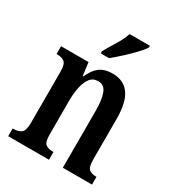

<svg xmlns="http://www.w3.org/2000/svg" viewBox="-183 -876 901 986"><g transform="rotate(30 267.5 -383.0)"><path d="M17 0V-46H23Q50 -46 67 -58.5Q84 -71 84 -117V-423Q84 -466 67.5 -478Q51 -490 25 -490H21V-536H184L194 -459H198Q217 -504 246 -525.5Q275 -547 322 -547Q387 -547 421 -500.5Q455 -454 455 -352V-118Q455 -71 469 -58.5Q483 -46 510 -46H514V0H341V-339Q341 -403 327 -439.5Q313 -476 277 -476Q246 -476 229 -453Q212 -430 204.5 -393.5Q197 -357 197 -316V-113Q197 -69 212.5 -57.5Q228 -46 255 -46H259V0ZM216 -619Q236 -655 260 -693.5Q284 -732 295 -766H415V-756Q405 -739 379 -711.5Q353 -684 322 -655.5Q291 -627 265 -606H216Z"/></g></svg>

Font: Noto Serif Georgian ExtraCondensed SemiBold
Style: Regular
Weight: 600
Width: 2
Designer: Monotype Design Team, Akaki Razmadze
Foundry: Google LLC
Version: Version 2.003; ttfautohint (v1.8.4.7-5d5b)